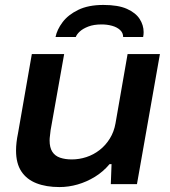

<svg xmlns="http://www.w3.org/2000/svg" viewBox="-20 -746 690 778"><path d="M221 12Q167 12 127.5 -3.5Q88 -19 66.5 -51.5Q45 -84 45 -136Q45 -152 47 -169.5Q49 -187 53 -206L109 -527H240L185 -218Q184 -206 182.5 -196Q181 -186 181 -177Q181 -148 192 -131Q203 -114 223.5 -107Q244 -100 271 -100Q301 -100 330 -109.5Q359 -119 383.5 -138Q408 -157 425 -184.5Q442 -212 448 -246L497 -527H628L535 0H429L432 -81H424Q398 -50 364.5 -29.5Q331 -9 294.5 1.5Q258 12 221 12ZM399 -726Q459 -726 494.5 -710Q530 -694 546 -669Q562 -644 562 -616Q562 -611 561.5 -606Q561 -601 560 -596H479Q479 -613 466.5 -624.5Q454 -636 434 -641.5Q414 -647 392 -647Q360 -647 338 -638.5Q316 -630 303.5 -618.5Q291 -607 287 -596H205Q211 -626 233.5 -656Q256 -686 297 -706Q338 -726 399 -726Z"/></svg>

Font: Archivo SemiExpanded SemiBold
Style: Italic
Weight: 600
Width: 6
Italic angle: -10°
Designer: Hector Gatti
Foundry: Omnibus-Type
Version: Version 2.001